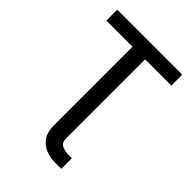

<svg xmlns="http://www.w3.org/2000/svg" viewBox="-262 -849 1176 1176"><g transform="rotate(45 325.5 -261.0)"><path d="M490.8 204.5H435.4Q393.1 204.5 355.5 188.9Q317.8 173.3 294.2 139.4Q270.6 105.5 270.6 50.8V-632.8H44V-727.3H606.9V-632.8H380V50.1Q380 88.8 405.2 100.9Q430.4 112.9 462.7 112.9H490.8Z"/></g></svg>

Font: Linik Sans Medium
Style: Regular
Weight: 500
Designer: Rasmus Andersson (font), Cristiano Sobral (main changes)
Foundry: rsms
Version: Version 3.018;June 1, 2022;FontCreator 14.0.0.2814 64-bit; t